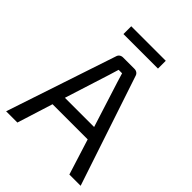

<svg xmlns="http://www.w3.org/2000/svg" viewBox="-237 -973 1097 1097"><g transform="rotate(45 311.0 -424.5)"><path d="M451 -786V-849H172V-786ZM453 -216 521 0H612L390 -666C386 -681 373 -690 357 -690H265C249 -690 236 -681 232 -666L10 0H101L169 -216ZM429 -292H193L280 -566L297 -622H325C330 -604 336 -584 342 -566Z"/></g></svg>

Font: SnT
Style: Regular
Weight: 400
Designer: Natanael Gama
Version: Version 1.001;PS 001.001;hotconv 1.0.70;makeotf.lib2.5.58329